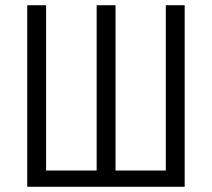

<svg xmlns="http://www.w3.org/2000/svg" viewBox="-20 -713 810 733"><path d="M84 0V-693H156V-62H349V-693H421V-62H613V-693H685V0Z"/></svg>

Font: Ubuntu Sans Condensed
Style: Regular
Weight: 400
Width: 3
Designer: Dalton Maag Ltd
Foundry: Dalton Maag Ltd
Version: Version 1.006; ttfautohint (v1.8.4.7-5d5b)